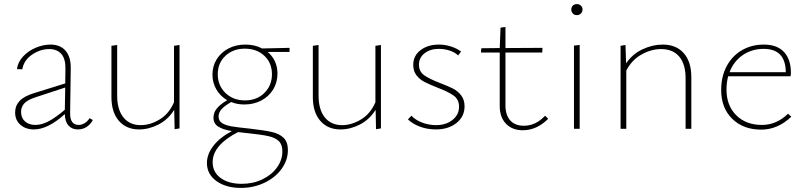

<svg xmlns="http://www.w3.org/2000/svg" viewBox="-20 -630 3940 939"><path d="M434 -43Q423 -22 404 -9.5Q385 3 361 3Q332 3 315 -16Q298 -35 297 -72Q214 3 146 3Q106 3 80 -19.5Q54 -42 54 -80Q54 -113 76 -136.5Q98 -160 148 -175L299 -222L300 -293Q301 -342 280 -366Q259 -390 221 -390Q177 -390 137 -363Q97 -336 89 -291L63 -292Q67 -326 92.5 -353.5Q118 -381 154.5 -396.5Q191 -412 227 -412Q275 -412 301 -381.5Q327 -351 326 -295L323 -80Q321 -19 365 -19Q379 -19 393.5 -27.5Q408 -36 418 -52ZM153 -19Q184 -19 218 -37Q252 -55 297 -93L299 -202L156 -155Q115 -142 99 -124.5Q83 -107 83 -83Q83 -53 102.5 -36Q122 -19 153 -19Z M858 -410V-2L834 2L832 -93Q802 -45 755 -21Q708 3 660 3Q598 3 561.5 -39Q525 -81 525 -155V-406L553 -410V-162Q553 -94 583.5 -56Q614 -18 668 -18Q715 -18 761 -46Q807 -74 831 -130V-406Z M1396 -376H1289Q1312 -357 1324.5 -330Q1337 -303 1337 -270Q1337 -227 1316 -192.5Q1295 -158 1258 -138.5Q1221 -119 1175 -119Q1139 -119 1111 -131Q1079 -113 1064 -96.5Q1049 -80 1049 -60Q1049 -39 1066 -28Q1083 -17 1112.5 -12Q1142 -7 1201 -1Q1272 7 1309.5 15.5Q1347 24 1367.5 44.5Q1388 65 1388 104Q1388 153 1357.5 195.5Q1327 238 1274 263.5Q1221 289 1158 289Q1085 289 1038.5 255.5Q992 222 992 167Q992 125 1022.5 84.5Q1053 44 1114 11Q1070 4 1047 -11Q1024 -26 1024 -54Q1024 -79 1040 -99Q1056 -119 1091 -140Q1058 -159 1038.5 -192Q1019 -225 1019 -265Q1019 -307 1040 -340.5Q1061 -374 1097.5 -393Q1134 -412 1180 -412Q1226 -412 1262 -393L1396 -396ZM1177 -392Q1120 -392 1082.5 -357Q1045 -322 1045 -267Q1045 -212 1082.5 -175.5Q1120 -139 1178 -139Q1236 -139 1273 -175.5Q1310 -212 1310 -267Q1310 -322 1273 -357Q1236 -392 1177 -392ZM1189 21 1144 16Q1020 80 1020 163Q1020 212 1059 240.5Q1098 269 1162 269Q1218 269 1263.5 247Q1309 225 1335 188.5Q1361 152 1361 110Q1361 77 1343.5 60Q1326 43 1291.5 35.5Q1257 28 1189 21Z M1843 -410V-2L1819 2L1817 -93Q1787 -45 1740 -21Q1693 3 1645 3Q1583 3 1546.5 -39Q1510 -81 1510 -155V-406L1538 -410V-162Q1538 -94 1568.5 -56Q1599 -18 1653 -18Q1700 -18 1746 -46Q1792 -74 1816 -130V-406Z M1975 -46 1992 -64Q2012 -43 2044.5 -30.5Q2077 -18 2113 -18Q2161 -18 2193 -43.5Q2225 -69 2225 -108Q2225 -144 2198 -163Q2171 -182 2118 -202Q2080 -217 2056.5 -229Q2033 -241 2017 -261.5Q2001 -282 2001 -312Q2001 -358 2037 -385Q2073 -412 2126 -412Q2156 -412 2184.5 -403Q2213 -394 2235 -378L2221 -359Q2203 -375 2178 -383Q2153 -391 2126 -391Q2084 -391 2056.5 -369.5Q2029 -348 2029 -314Q2029 -280 2054.5 -262Q2080 -244 2132 -224Q2171 -209 2195 -197Q2219 -185 2235.5 -163.5Q2252 -142 2252 -110Q2252 -60 2212.5 -28.5Q2173 3 2112 3Q2070 3 2034 -10.5Q1998 -24 1975 -46Z M2661 -49Q2605 7 2537 7Q2485 7 2454.5 -25Q2424 -57 2424 -111V-373H2332L2334 -394L2424 -395L2428 -495L2452 -498V-395L2633 -396L2632 -373H2452V-115Q2452 -67 2475.5 -41Q2499 -15 2542 -15Q2600 -15 2646 -64Z M2787 -407 2815 -410V0H2787ZM2774 -583Q2774 -595 2781.5 -602.5Q2789 -610 2801 -610Q2813 -610 2821 -602.5Q2829 -595 2829 -583Q2829 -572 2821 -564Q2813 -556 2801 -556Q2789 -556 2781.5 -564Q2774 -572 2774 -583Z M3361 -253V0H3333V-247Q3333 -316 3302 -353Q3271 -390 3213 -390Q3165 -390 3117.5 -363.5Q3070 -337 3043 -285V0H3015V-406L3039 -410L3042 -320Q3073 -366 3122.5 -389Q3172 -412 3221 -412Q3287 -412 3324 -370Q3361 -328 3361 -253Z M3850 -59Q3783 4 3703 4Q3615 4 3561 -49Q3507 -102 3507 -190Q3507 -256 3534 -306.5Q3561 -357 3608.5 -384.5Q3656 -412 3715 -412Q3781 -412 3814.5 -375.5Q3848 -339 3848 -275Q3848 -263 3846 -257H3541Q3533 -225 3533 -192Q3533 -114 3580.5 -66.5Q3628 -19 3706 -19Q3778 -19 3834 -74ZM3548 -277H3823Q3822 -391 3715 -391Q3657 -391 3612.5 -360.5Q3568 -330 3548 -277Z"/></svg>

Font: Ysabeau Extralight
Style: Regular
Weight: 200
Designer: Christian Thalmann (Catharsis Fonts)
Version: Version 0.003